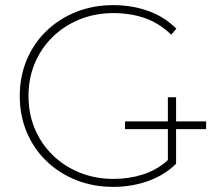

<svg xmlns="http://www.w3.org/2000/svg" viewBox="-20 -724 830 748"><path d="M421 4Q343 4 276.5 -22.5Q210 -49 160.5 -97Q111 -145 84 -209.5Q57 -274 57 -350Q57 -426 84 -490.5Q111 -555 160.5 -603Q210 -651 276.5 -677.5Q343 -704 421 -704Q495 -704 558.5 -681Q622 -658 667 -612L647 -589Q599 -635 543 -654Q487 -673 422 -673Q351 -673 290.5 -648.5Q230 -624 185 -580Q140 -536 115.5 -477.5Q91 -419 91 -350Q91 -281 115.5 -222.5Q140 -164 185 -120Q230 -76 290.5 -51.5Q351 -27 422 -27Q482 -27 536 -44Q590 -61 634 -100V-221H467V-251H634V-345H666V-251H783V-221H666V-86Q620 -41 556.5 -18.5Q493 4 421 4Z"/></svg>

Font: Montserrat ExtraLight
Style: Regular
Weight: 200
Designer: Julieta Ulanovsky
Foundry: Julieta Ulanovsky
Version: Version 9.000; ttfautohint (v1.8.4.7-5d5b)